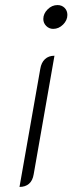

<svg xmlns="http://www.w3.org/2000/svg" viewBox="-20 -729 293 758"><path d="M151 -654Q151 -675 168 -692Q185 -709 207 -709Q224 -709 235 -698Q246 -687 246 -670Q246 -649 229 -632Q212 -615 190 -615Q174 -615 162.5 -626.5Q151 -638 151 -654ZM139 -457Q143 -482 157.5 -495.5Q172 -509 195 -509L113 -41Q109 -16 94.5 -3.5Q80 9 57 9Z"/></svg>

Font: K2D Thin
Style: Italic
Weight: 100
Italic angle: -10°
Designer: Katatrad Aksorn Co.,Ltd.
Foundry: Cadson Demak Co.,Ltd.
Version: Version 1.000; ttfautohint (v1.6)